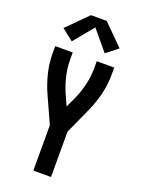

<svg xmlns="http://www.w3.org/2000/svg" viewBox="-179 -1056 832 1134"><g transform="rotate(20 237.5 -489.5)"><path d="M182 0V-285L109 -446Q83 -503 67.5 -565Q52 -627 52 -691V-735H162V-691Q162 -638 174.5 -586Q187 -534 209 -485L237 -423L266 -485Q288 -534 300.5 -586Q313 -638 313 -691V-735H423V-691Q423 -627 407.5 -565Q392 -503 366 -446L293 -285V0ZM134 -795 61 -852 188 -979H287L414 -852L341 -795L237 -920Z"/></g></svg>

Font: Iosevka QP
Style: Bold
Weight: 700
Designer: Belleve Invis
Foundry: Belleve Invis
Version: Version 20.0.0; ttfautohint (v1.8.4)